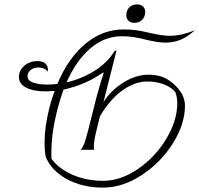

<svg xmlns="http://www.w3.org/2000/svg" viewBox="-20 -844 907 874"><path d="M808 -417Q822 -389 822 -364Q822 -279 767 -191.5Q712 -104 625 -47Q538 10 449 10Q356 10 285.5 -28Q215 -66 188 -130Q183 -155 183 -196Q183 -266 203 -345Q212 -385 229 -430Q201 -428 189 -428Q131 -428 98.5 -445.5Q66 -463 66 -493Q66 -524 91 -545Q116 -566 150 -566Q175 -566 187.5 -554Q200 -542 198 -519Q180 -537 155 -537Q134 -537 119.5 -525.5Q105 -514 105 -497Q105 -478 129.5 -468.5Q154 -459 197 -459Q218 -459 241 -462Q290 -579 368.5 -644.5Q447 -710 543 -710Q576 -710 603 -706Q630 -702 663 -694Q719 -681 753 -681Q778 -681 804 -686.5Q830 -692 867 -706Q836 -678 804 -664Q772 -650 733 -650Q700 -650 646 -663Q614 -671 589 -675Q564 -679 534 -679Q456 -679 391.5 -624Q327 -569 283 -469Q352 -485 411 -522Q470 -559 502 -613H510L451 -379Q484 -432 541 -468Q598 -504 657 -504Q710 -504 747.5 -479.5Q785 -455 808 -417ZM787 -375Q787 -401 778 -425Q759 -448 725 -460.5Q691 -473 649 -473Q596 -473 540 -434.5Q484 -396 435 -315L420 -254Q407 -202 407 -176Q407 -168 409 -162H347Q358 -175 364.5 -193Q371 -211 382 -254L408 -357Q431 -449 452 -512L449 -514Q370 -458 269 -436Q252 -387 241 -345Q223 -271 218 -223.5Q213 -176 214 -122Q247 -76 310 -48.5Q373 -21 449 -21Q530 -21 609 -75.5Q688 -130 737.5 -213Q787 -296 787 -375ZM555 -774Q555 -797 568.5 -810.5Q582 -824 605 -824Q621 -824 631 -814.5Q641 -805 641 -790Q641 -768 627.5 -754Q614 -740 591 -740Q575 -740 565 -749.5Q555 -759 555 -774Z"/></svg>

Font: Srisakdi
Style: Regular
Weight: 400
Designer: Cadson Demak Co.,Ltd.
Foundry: Cadson Demak Co.,Ltd.
Version: Version 1.000